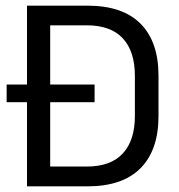

<svg xmlns="http://www.w3.org/2000/svg" viewBox="-20 -659 632 679"><path d="M314.5 -297.5H3.5V-360H314.5ZM289.5 0H131.5V-70H286.5Q371.5 -70 414.2 -116.2Q457 -162.5 457 -248.5V-391Q457 -477.5 414.2 -523.5Q371.5 -569.5 286.5 -569.5H131V-639H289.5Q413.5 -639 477 -575.2Q540.5 -511.5 540.5 -391.5V-248Q540.5 -128.5 477 -64.2Q413.5 0 289.5 0ZM157.5 0H75.5V-639H157.5Z"/></svg>

Font: Anek Devanagari Medium
Style: Regular
Weight: 400
Version: Version 1.003